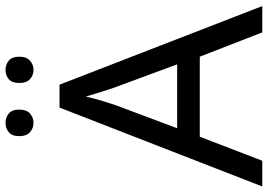

<svg xmlns="http://www.w3.org/2000/svg" viewBox="-154 -794 948 679"><g transform="rotate(-90 319.5 -454.0)"><path d="M545 0 459 -221H176L91 0H0L279 -717H360L638 0ZM352 -517Q349 -525 342 -546Q335 -567 328.5 -589.5Q322 -612 318 -624Q311 -593 302 -563.5Q293 -534 287 -517L206 -301H432ZM178 -859Q178 -885 192 -896.5Q206 -908 225 -908Q244 -908 258 -896.5Q272 -885 272 -859Q272 -834 258 -821.5Q244 -809 225 -809Q206 -809 192 -821.5Q178 -834 178 -859ZM366 -859Q366 -885 379.5 -896.5Q393 -908 412 -908Q431 -908 445 -896.5Q459 -885 459 -859Q459 -834 445 -821.5Q431 -809 412 -809Q393 -809 379.5 -821.5Q366 -834 366 -859Z"/></g></svg>

Font: Noto Sans Soyombo
Style: Regular
Weight: 400
Designer: Monotype Design Team
Foundry: Monotype Imaging Inc.
Version: Version 2.001; ttfautohint (v1.8.4.7-5d5b)